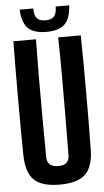

<svg xmlns="http://www.w3.org/2000/svg" viewBox="-64 -1010 573 1058"><g transform="rotate(-5 223.0 -481.0)"><path d="M223.6 9.1Q124.1 9.1 81.2 -32.5Q38.2 -74.1 36.9 -170.5Q34.9 -326.9 34.9 -485.4Q34.9 -643.9 36.9 -800H161.7Q159.9 -695.9 159.6 -584.9Q159.2 -473.9 159.8 -363Q160.4 -252.1 161.4 -147.9Q161.4 -120.9 177.4 -107.1Q193.4 -93.3 223.6 -93.3Q254.2 -93.3 269.5 -107.1Q284.7 -120.9 284.7 -147.9Q285.7 -252.1 286.4 -363Q287.1 -473.9 286.9 -584.9Q286.6 -695.9 284.7 -800H409.6Q411.9 -643.9 411.9 -485.4Q411.9 -326.9 409.6 -170.5Q408.3 -74.1 365.5 -32.5Q322.7 9.1 223.6 9.1ZM223.6 -835.6Q153.8 -835.6 122 -866.9Q90.1 -898.1 86.3 -970.6H161.6Q161.7 -932.5 176.1 -916Q190.5 -899.5 223.6 -899.5Q256.7 -899.5 271.1 -916Q285.5 -932.5 285.6 -970.6H360.8Q356.5 -898.1 324.8 -866.9Q293 -835.6 223.6 -835.6Z"/></g></svg>

Font: Big Shoulders Display SC Thin
Style: Regular
Weight: 100
Designer: Patric King
Foundry: XO Type Co
Version: Version 2.002